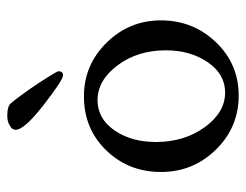

<svg xmlns="http://www.w3.org/2000/svg" viewBox="-95 -587 688 538"><g transform="rotate(-90 249.0 -318.0)"><path d="M237.3 -388.7Q185.5 -388.7 152.8 -341.3Q120.1 -293.9 120.1 -225.6Q120.1 -145.5 161.6 -88.4Q203.1 -31.2 258.8 -31.2Q310.5 -31.2 343.8 -80.1Q377 -128.9 377 -197.3Q377 -276.4 335 -332.5Q293 -388.7 237.3 -388.7ZM248 -426.8Q335.9 -426.8 398.4 -363.3Q460.9 -299.8 460.9 -210.9Q460.9 -121.1 399.9 -57.1Q338.9 6.8 250 6.8Q161.1 6.8 98.6 -57.1Q36.1 -121.1 36.1 -210.9Q36.1 -301.8 96.7 -364.3Q157.2 -426.8 248 -426.8ZM154.3 -618.2Q154.3 -622.1 156.7 -626.5Q159.2 -630.9 168.9 -636.2Q178.7 -641.6 194.3 -641.6Q218.8 -641.6 227.5 -632.8Q244.1 -613.3 266.6 -581.1Q289.1 -548.8 303.7 -524.9Q318.4 -501 318.4 -498Q318.4 -485.4 306.6 -485.4Q293.9 -485.4 224.1 -539.6Q154.3 -593.8 154.3 -618.2Z"/></g></svg>

Font: Crimson Text
Style: Roman
Weight: 400
Version: Version 0.13